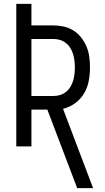

<svg xmlns="http://www.w3.org/2000/svg" viewBox="-20 -755 540 990"><path d="M378 215 224 -190H142V0H64V-735H142V-624H255Q282 -624 309 -618Q336 -612 359 -597.5Q382 -583 399 -561Q416 -539 426.5 -513.5Q437 -488 440.5 -461Q444 -434 444 -407Q444 -372 437.5 -337.5Q431 -303 413.5 -273.5Q396 -244 367.5 -223Q339 -202 305 -194L460 215ZM255 -260Q273 -260 289.5 -265Q306 -270 320 -281Q334 -292 343 -307Q352 -322 357 -338.5Q362 -355 364 -372.5Q366 -390 366 -407Q366 -424 364 -441.5Q362 -459 357 -475.5Q352 -492 343 -507Q334 -522 320 -533Q306 -544 289.5 -549Q273 -554 255 -554H142V-260Z"/></svg>

Font: Iosevka Fixed
Style: Regular
Weight: 400
Monospace: yes
Designer: Belleve Invis
Foundry: Belleve Invis
Version: Version 33.2.4